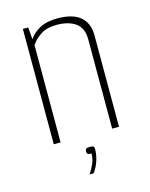

<svg xmlns="http://www.w3.org/2000/svg" viewBox="-99 -542 593 759"><g transform="rotate(-15 197.5 -162.5)"><path d="M67 -472H89L93 -423Q108 -446 136.5 -461.5Q165 -477 209 -477Q272 -477 303 -450.5Q334 -424 334 -374V0H306V-365Q306 -412 277 -432.5Q248 -453 200 -453Q160 -453 135 -437Q110 -421 95 -398V0H67ZM173 152Q185 134 193.5 114.5Q202 95 202 74Q189 74 186 70.5Q183 67 183 62Q183 55 185.5 51Q188 47 203 47Q215 47 217.5 50.5Q220 54 220 61Q220 77 216 94Q212 111 205 126Q198 141 189 152Z"/></g></svg>

Font: Smooch Sans Thin ExtraLight
Style: Regular
Weight: 250
Version: Version 1.010